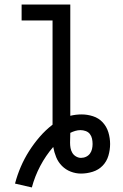

<svg xmlns="http://www.w3.org/2000/svg" viewBox="-20 -755 540 844"><path d="M120 69 46 52Q56 14 71.5 -22Q87 -58 108 -91Q129 -124 154.5 -153.5Q180 -183 211 -207V-665H75V-735H289V-246Q301 -249 313.5 -250.5Q326 -252 339 -252Q364 -252 389 -244Q414 -236 431.5 -217Q449 -198 456.5 -173Q464 -148 464 -122Q464 -96 456.5 -70.5Q449 -45 431 -26.5Q413 -8 387.5 0Q362 8 336 8Q313 8 291 -0.5Q269 -9 252.5 -25.5Q236 -42 227 -64Q218 -86 214 -109Q181 -71 157 -25.5Q133 20 120 69ZM336 -61Q348 -61 358.5 -66Q369 -71 375.5 -80Q382 -89 384.5 -100Q387 -111 387 -122Q387 -134 384.5 -145.5Q382 -157 375 -166Q368 -175 356.5 -179Q345 -183 334 -183Q322 -183 310.5 -179.5Q299 -176 289 -171Q289 -160 288.5 -149.5Q288 -139 288 -128Q288 -116 290 -104.5Q292 -93 298 -83Q304 -73 314.5 -67Q325 -61 336 -61Z"/></svg>

Font: Iosevka Algr
Style: Regular
Weight: 400
Monospace: yes
Designer: Belleve Invis
Foundry: Belleve Invis
Version: Version 26.0.2; ttfautohint (v1.8.3)